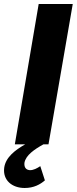

<svg xmlns="http://www.w3.org/2000/svg" viewBox="-30 -720 383 958"><path d="M171 109C156 119 137 130 118 129C97 127 90 112 92 92C99 54 142 25 187 0H212L333 -700H163L44 0H96C45 29 -2 65 -9 117C-17 180 31 218 93 218C139 218 171 200 194 180Z"/></svg>

Font: Jost*
Style: Bold Italic
Weight: 700
Italic angle: -10°
Version: Version 3.7